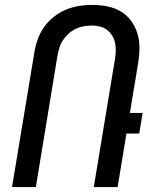

<svg xmlns="http://www.w3.org/2000/svg" viewBox="-20 -762 640 782"><path d="M29 0 120 -549Q124 -575 133.5 -601.5Q143 -628 159 -651Q175 -674 198 -692.5Q221 -711 247 -722Q273 -733 300 -737.5Q327 -742 354 -742Q385 -742 415 -736.5Q445 -731 470 -716.5Q495 -702 512.5 -679Q530 -656 539 -627.5Q548 -599 548 -568.5Q548 -538 543 -507L509 -302H561L547 -218H495L459 0H362L448 -520Q451 -538 451.5 -555Q452 -572 448.5 -588Q445 -604 436.5 -617.5Q428 -631 415.5 -640.5Q403 -650 387 -654Q371 -658 354 -658Q338 -658 321 -655Q304 -652 288.5 -644.5Q273 -637 259.5 -625Q246 -613 236.5 -598.5Q227 -584 222 -567.5Q217 -551 214 -535L126 0Z"/></svg>

Font: Iosevka Medium Extended
Style: Italic
Weight: 500
Width: 7
Italic angle: -9°
Monospace: yes
Designer: Belleve Invis
Foundry: Belleve Invis
Version: Version 32.5.0; ttfautohint (v1.8.4)